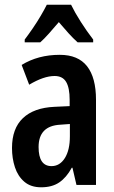

<svg xmlns="http://www.w3.org/2000/svg" viewBox="-20 -786 486 816"><path d="M234 -553Q312 -553 350 -504.5Q388 -456 388 -362V0H305L288 -73H285Q262 -31 231.5 -10.5Q201 10 155 10Q111 10 83.5 -13.5Q56 -37 43.5 -75Q31 -113 31 -157Q31 -240 77.5 -284Q124 -328 211 -332L276 -335V-362Q276 -413 261 -438Q246 -463 212 -463Q166 -463 104 -426L72 -510Q142 -553 234 -553ZM236 -256Q144 -251 144 -161Q144 -80 199 -80Q234 -80 255.5 -114Q277 -148 277 -207V-259ZM282 -766Q298 -733 323.5 -693Q349 -653 376 -618V-606H310Q291 -623 271.5 -644.5Q252 -666 230 -692Q208 -666 187.5 -643Q167 -620 151 -606H85V-618Q101 -639 119.5 -666Q138 -693 153.5 -719.5Q169 -746 179 -766Z"/></svg>

Font: Noto Sans Arabic ExtCond SemBd
Style: Regular
Weight: 600
Width: 2
Designer: Monotype Design Team, Nadine Chahine, Nizar Qandah and Khaled Hosny
Foundry: Monotype Imaging Inc.
Version: Version 2.012; ttfautohint (v1.8.4.7-5d5b)